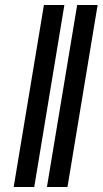

<svg xmlns="http://www.w3.org/2000/svg" viewBox="-20 -743 410 763"><path d="M235.8 -723 116.1 0H34.4L154.5 -723ZM367.9 -723 248.2 0H166.5L286.6 -723Z"/></svg>

Font: Inter UI Medium
Style: Italic
Weight: 500
Italic angle: 9.39999°
Designer: Rasmus Andersson
Foundry: rsms
Version: 3.2;8d6f07862